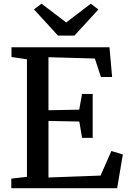

<svg xmlns="http://www.w3.org/2000/svg" viewBox="-20 -992 676 1012"><path d="M122 -60V-679.5L40.5 -691.5V-743H557L571 -586H512L480 -683.5L235.5 -690.5V-411L397.5 -414L412.5 -497H468.5V-265.5H412.5L398 -351.5L235.5 -354.5V-56.5L510 -66.5L567 -196L627.5 -178L597.5 0H39.5V-50.5ZM285.5 -804.5 159 -942.5 199 -972.5 329 -873.5 458.5 -972.5 498.5 -942 372.5 -804.5Z"/></svg>

Font: Merriweather 20pt Medium
Style: Regular
Weight: 500
Version: Version 2.100